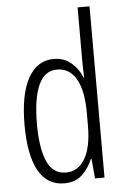

<svg xmlns="http://www.w3.org/2000/svg" viewBox="-54 -800 552 849"><g transform="rotate(-5 221.5 -375.0)"><path d="M197 10Q121 10 82.5 -59.5Q44 -129 44 -262Q44 -398 84 -470Q124 -542 198 -542Q244 -542 276 -514Q308 -486 322 -449H325Q324 -469 323.5 -486Q323 -503 323 -520V-760H376V0H334L326 -87H323Q307 -48 277 -19Q247 10 197 10ZM208 -37Q263 -37 293 -88.5Q323 -140 323 -233V-295Q323 -390 293.5 -442Q264 -494 208 -494Q153 -494 126 -434.5Q99 -375 99 -262Q99 -153 125 -95Q151 -37 208 -37Z"/></g></svg>

Font: Noto Sans Sinhala ExtraCondensed Light
Style: Regular
Weight: 300
Width: 2
Designer: Jelle Bosma - Monotype Design Team
Foundry: Monotype Imaging Inc.
Version: Version 2.006; ttfautohint (v1.8.4.7-5d5b)